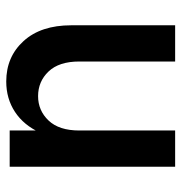

<svg xmlns="http://www.w3.org/2000/svg" viewBox="-3 -567 581 615"><g transform="rotate(90 287.5 -259.5)"><path d="M241 11Q162 11 111.5 -44.5Q61 -100 61 -197V-530H177V-223Q177 -158 209 -124.5Q241 -91 288 -91Q334 -91 366 -124.5Q398 -158 398 -223H429Q429 -150 405 -97.5Q381 -45 338.5 -17Q296 11 241 11ZM398 0V-530H514V0Z"/></g></svg>

Font: Radio Canada Big Medium
Style: Regular
Weight: 500
Designer: Étienne Aubert Bonn
Foundry: Coppers and Brasses
Version: Version 1.001